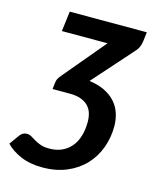

<svg xmlns="http://www.w3.org/2000/svg" viewBox="-171 -587 696 845"><g transform="rotate(15 177.0 -165.0)"><path d="M0 0ZM59.5 -189.5 56.5 -164H135.5C155.2 -164 171.8 -161.5 185.5 -156.5C199.2 -151.5 210.3 -144.6 219 -135.8C227.7 -126.9 233.9 -116.4 237.8 -104.2C241.6 -92.1 243.5 -78.7 243.5 -64C243.5 -40 240.5 -18.2 234.5 1.2C228.5 20.8 219.8 37.2 208.2 50.8C196.8 64.2 182.8 74.7 166.2 82C149.8 89.3 131 93 110 93C93.7 93 80.2 91.1 69.5 87.2C58.8 83.4 49.5 79.1 41.5 74.2C33.5 69.4 26.2 65.1 19.8 61.2C13.2 57.4 6.3 55.5 -1 55.5C-8 55.5 -14.1 57 -19.2 60C-24.4 63 -29 67.3 -33 73L-65 117.5C-48 135.5 -25.5 150.6 2.5 162.8C30.5 174.9 63.5 181 101.5 181C143.5 181 180.7 174.1 213 160.2C245.3 146.4 272.5 127.8 294.5 104.2C316.5 80.8 333.2 53.5 344.5 22.5C355.8 -8.5 361.5 -41.2 361.5 -75.5C361.5 -96.8 358.3 -116.8 352 -135.5C345.7 -154.2 336 -170.7 323 -185C310 -199.3 293.7 -211.2 274 -220.8C254.3 -230.2 231.2 -236.8 204.5 -240.5L357 -412C361.7 -417 365.8 -421.7 369.2 -426C372.8 -430.3 375.8 -434.8 378.2 -439.5C380.8 -444.2 382.8 -449.2 384.2 -454.8C385.8 -460.2 387 -466.7 388 -474L392.5 -512.5H41.5L30 -421H238L80.5 -233C76.2 -227.7 72.8 -223.3 70.2 -220C67.8 -216.7 65.8 -213.7 64.5 -211C63.2 -208.3 62.2 -205.4 61.5 -202.2C60.8 -199.1 60.2 -194.8 59.5 -189.5Z"/></g></svg>

Font: Lato
Style: Bold Italic
Weight: 700
Italic angle: -7°
Designer: Lukasz Dziedzic
Foundry: tyPoland Lukasz Dziedzic
Version: Version 2.007; 2014-02-27